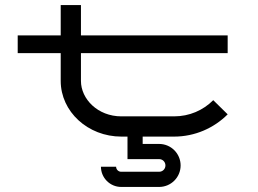

<svg xmlns="http://www.w3.org/2000/svg" viewBox="-20 -540 1020 759"><path d="M50 -400V-330H220V-220C220 -99 327 0 460 0H484V89H609C623 89 634 100 634 114C634 128 623 139 609 139H459C448 139 439 130 439 119H379C379 163 415 199 459 199H609C656 199 694 161 694 114C694 67 656 29 609 29H544V0H668C751 0 826 -34 880 -88L823 -144C783 -104 729 -80 668 -80H460C366 -80 300 -149 300 -220V-330H880V-400H300V-520H220V-400Z"/></svg>

Font: KetosagCBd
Style: Regular
Weight: 500
Designer: gluk
Foundry: gluk
Version: Version 00.0024